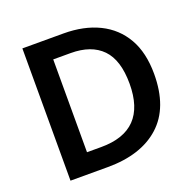

<svg xmlns="http://www.w3.org/2000/svg" viewBox="-126 -844 987 974"><g transform="rotate(-20 368.0 -357.0)"><path d="M677 -364Q677 -183 576 -91.5Q475 0 294 0H93V-714H315Q425 -714 506.5 -674Q588 -634 632.5 -556.5Q677 -479 677 -364ZM543 -360Q543 -488 484.5 -548Q426 -608 315 -608H221V-107H298Q543 -107 543 -360Z"/></g></svg>

Font: Noto Sans Gujarati UI SemiBold
Style: Regular
Weight: 600
Designer: Jelle Bosma - Monotype Design Team, Universal Thirst
Foundry: Monotype Imaging Inc.
Version: Version 2.106; ttfautohint (v1.8.4.7-5d5b)